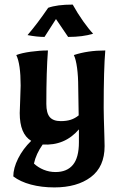

<svg xmlns="http://www.w3.org/2000/svg" viewBox="-20 -637 531 837"><path d="M38 132Q38 96 59 54Q80 12 116 -23Q66 -53 66 -144L68 -201L70 -264Q70 -358 51 -397Q74 -406 113.5 -411.5Q153 -417 189 -417Q182 -326 182 -184Q182 -144 197 -126.5Q212 -109 245 -109Q270 -109 288.5 -115Q307 -121 323 -134L321 -257Q321 -304 316 -341Q311 -378 302 -397Q362 -417 439 -417Q432 -336 432 -167Q432 -137 435 -44L436 0Q436 90 376 135Q316 180 217 180Q161 180 114.5 167.5Q68 155 38 132ZM324 -17V-73Q262 -1 166 -7Q137 34 128 76Q146 93 170.5 103Q195 113 222 113Q272 113 298 81.5Q324 50 324 -17ZM100 -484Q143 -534 190 -603Q228 -617 297 -617Q318 -579 342.5 -544.5Q367 -510 386 -490Q341 -476 277 -476L224 -554L174 -476Q141 -476 100 -484Z"/></svg>

Font: Mirza SemiBold
Style: Regular
Weight: 600
Designer: Arabic design by Kourosh Beigpour, Latin design by Eduardo Tunni, engineering by Lasse Fister
Version: Version 1.0010g